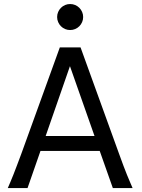

<svg xmlns="http://www.w3.org/2000/svg" viewBox="-20 -953 721 973"><path d="M334.5 -617.7 211.4 -263.7H459ZM19.5 0Q25.9 -14.6 32.7 -30.8Q39.6 -46.9 47.6 -67.1Q55.7 -87.4 65.4 -113.3Q75.2 -139.2 87.9 -173.3L283.2 -712.9H388.2L583.5 -173.3Q595.7 -139.2 605.5 -113.3Q615.2 -87.4 623.5 -67.1Q631.8 -46.9 638.7 -30.8Q645.5 -14.6 651.9 0H551.8L485.4 -188H185.1L119.6 0ZM269.5 -866.7Q269.5 -880.4 274.7 -892.3Q279.8 -904.3 288.8 -913.3Q297.9 -922.4 309.8 -927.5Q321.8 -932.6 335.4 -932.6Q349.1 -932.6 361.1 -927.5Q373 -922.4 382.1 -913.3Q391.1 -904.3 396.2 -892.3Q401.4 -880.4 401.4 -866.7Q401.4 -853 396.2 -841.1Q391.1 -829.1 382.1 -820.1Q373 -811 361.1 -805.9Q349.1 -800.8 335.4 -800.8Q321.8 -800.8 309.8 -805.9Q297.9 -811 288.8 -820.1Q279.8 -829.1 274.7 -841.1Q269.5 -853 269.5 -866.7Z"/></svg>

Font: Andika Afr
Style: Regular
Weight: 400
Designer: Victor Gaultney, Annie Olsen, Julie Remington, Don Collingsworth, Eric Hays, Becca Hirsbrunner
Foundry: SIL International
Version: Version 5.000